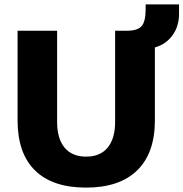

<svg xmlns="http://www.w3.org/2000/svg" viewBox="-20 -845 835 874"><path d="M795 -825V-782Q795 -725 765 -684Q735 -643 685 -629V-297Q685 -148 604.5 -69.5Q524 9 372 9Q219 9 139.5 -69Q60 -147 60 -297V-705H240V-290Q240 -214 274 -173Q308 -132 372 -132Q436 -132 470 -173Q504 -214 504 -290V-705H557Q606 -705 624.5 -726Q643 -747 643 -803V-825Z"/></svg>

Font: wassup Sans
Style: Black
Weight: 900
Version: Version 2.001